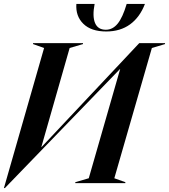

<svg xmlns="http://www.w3.org/2000/svg" viewBox="-21 -931 859 976"><path d="M-1 24.9 203.1 -687 147 -707V-711.9H400.9V-707L333 -687L189 -183.1H189.9L687 -711.9H817.9V-707L751 -687L560.1 -24.9L616.2 -4.9V0H361.8V-4.9L430.2 -24.9L589.8 -580.1H588.9L3.9 24.9ZM367.2 -911.1H460Q447.8 -848.1 462.2 -814Q476.6 -779.8 517.1 -779.8Q551.8 -779.8 577.1 -810.8Q602.5 -841.8 623 -911.1H715.8Q689.9 -843.3 640.1 -807.1Q590.3 -771 519 -771Q442.4 -771 402.6 -810.1Q362.8 -849.1 367.2 -911.1Z"/></svg>

Font: Nyght Serif Medium Italic
Style: Regular
Weight: 500
Italic angle: -16°
Designer: Maksym Kobuzan
Version: Version 0.410;Glyphs 3.1.2 (3151)